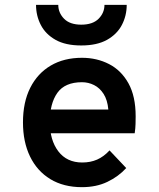

<svg xmlns="http://www.w3.org/2000/svg" viewBox="-20 -762 656 794"><path d="M319 12Q243 12 188.2 -21.2Q133.5 -54.5 104.2 -114.8Q75 -175 75 -256Q75 -339 105 -398.8Q135 -458.5 189.8 -490.8Q244.5 -523 319 -523Q380.5 -523 431 -497Q481.5 -471 511.2 -417.5Q541 -364 541 -281Q541 -267.5 540.5 -249Q540 -230.5 537 -211H163V-309H428Q424.5 -348.5 408.5 -373.5Q392.5 -398.5 369 -410.2Q345.5 -422 319 -422Q248.5 -422 217.2 -378Q186 -334 186 -258Q186 -182.5 221.2 -136.2Q256.5 -90 320 -90Q354 -90 381.5 -102Q409 -114 433 -140L502 -67Q470 -32 424.2 -10Q378.5 12 319 12ZM316 -574Q251 -574 209.8 -597.2Q168.5 -620.5 148.8 -658.8Q129 -697 129 -742H221Q221 -709 245 -684.5Q269 -660 316 -660Q363.5 -660 387.8 -684.5Q412 -709 412 -742H504Q504 -697 484 -658.8Q464 -620.5 422.5 -597.2Q381 -574 316 -574Z"/></svg>

Font: Overpass Mono
Style: Bold
Weight: 700
Monospace: yes
Designer: Delve Withrington, Dave Bailey
Foundry: Delve Fonts LLC
Version: Version 4.000